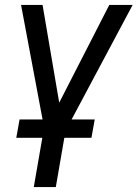

<svg xmlns="http://www.w3.org/2000/svg" viewBox="-20 -548 553 771"><path d="M360.4 -68.4H267.6L512.7 -528.3H418.9L217.8 -135.7L150.9 -528.3H64.5L150.9 -68.4H58.6L45.4 5.4H149.9L115.7 203.1H204.1L238.3 5.4H347.2Z"/></svg>

Font: Roboto
Style: Italic
Weight: 400
Italic angle: -12°
Designer: Google
Version: Version 2.137; 2017